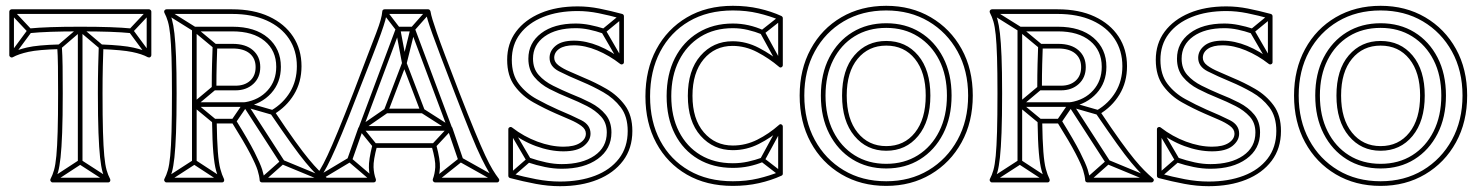

<svg xmlns="http://www.w3.org/2000/svg" viewBox="-20 -620 5092 661"><path d="M430 -506 432 -522Q402 -525 359 -526.5Q316 -528 256 -528Q256 -528 256 -528Q256 -528 256 -528Q197 -528 154 -526.5Q111 -525 81 -522L83 -506Q113 -509 155 -510.5Q197 -512 256 -512Q256 -512 256 -512Q256 -512 256 -512Q316 -512 358 -510.5Q400 -509 430 -506ZM264 -520H248V-62H264ZM348 7 356 -7 260 -69Q259 -70 256.5 -70Q254 -70 252 -69L157 -7L165 7L260 -55Q262 -57 256 -57Q250 -57 252 -55ZM499 -575 487 -585 425 -519Q424 -518 423.5 -514.5Q423 -511 425 -509L487 -425L499 -435L437 -519Q436 -521 435.5 -514Q435 -507 437 -509ZM14 -435 26 -425 88 -509Q90 -511 90 -514.5Q90 -518 88 -519L26 -585L14 -575L76 -509Q78 -507 78 -514Q78 -521 76 -519ZM180 -465 190 -453 261 -514Q263 -516 256 -516Q249 -516 251 -514L323 -453L333 -465L261 -526Q259 -528 256 -528Q253 -528 251 -526ZM161 8H352Q357 8 359 4Q361 0 359 -4Q352 -17 347 -34.5Q342 -52 339 -83.5Q336 -115 334.5 -166.5Q333 -218 333 -299Q333 -352 334 -391.5Q335 -431 336 -459L328 -451Q401 -448 435 -441Q469 -434 489 -423Q494 -421 497.5 -423.5Q501 -426 501 -430V-580Q501 -583 498.5 -585.5Q496 -588 493 -588H20Q17 -588 14.5 -585.5Q12 -583 12 -580V-430Q12 -426 16 -423.5Q20 -421 24 -423Q44 -434 78 -441.5Q112 -449 185 -451L177 -459Q179 -431 179.5 -391.5Q180 -352 180 -299Q180 -218 178.5 -166.5Q177 -115 174 -83.5Q171 -52 166 -34.5Q161 -17 154 -4Q152 0 154.5 4Q157 8 161 8ZM161 -8 168 4Q175 -10 180 -28Q185 -46 188.5 -78Q192 -110 194 -163Q196 -216 196 -299Q196 -352 195.5 -391.5Q195 -431 193 -459Q193 -463 190.5 -465Q188 -467 185 -467Q109 -465 73 -456.5Q37 -448 16 -437L28 -430V-580L20 -572H493L485 -580V-430L497 -437Q475 -448 439.5 -456Q404 -464 328 -467Q325 -467 322.5 -465Q320 -463 320 -459Q319 -431 318 -391.5Q317 -352 317 -299Q317 -216 319 -163Q321 -110 324.5 -78Q328 -46 333 -28Q338 -10 345 4L352 -8Z M641 -62H657V-260Q657 -260 657 -260Q657 -260 657 -260V-520Q657 -523 651.5 -517.5Q646 -512 649 -512H780Q780 -512 780 -512Q780 -512 780 -512Q851 -512 891 -479Q931 -446 931 -390Q931 -390 931 -390Q931 -390 931 -390Q931 -342 901.5 -309Q872 -276 823 -268Q822 -268 823 -268Q824 -268 824 -268H649V-252H824Q824 -252 824.5 -252Q825 -252 825 -252Q880 -262 913.5 -299Q947 -336 947 -390Q947 -390 947 -390Q947 -390 947 -390Q947 -452 902.5 -490Q858 -528 780 -528Q780 -528 780 -528Q780 -528 780 -528H649Q646 -528 643.5 -525.5Q641 -523 641 -520V-260Q641 -260 641 -260Q641 -260 641 -260ZM831 -264 817 -256 945 -58 959 -66ZM740 7 748 -7 653 -69Q652 -70 649.5 -70Q647 -70 645 -69L549 -7L557 7L653 -55Q655 -57 649 -57Q643 -57 645 -55ZM1099 7 1105 -7 955 -69Q953 -71 951 -70.5Q949 -70 947 -68L877 -6L887 6L957 -56Q959 -58 953 -57Q947 -56 949 -55ZM557 -587 549 -573 645 -513Q645 -513 644.5 -513.5Q644 -514 644 -514L715 -455L725 -467L654 -526Q654 -526 654 -526.5Q654 -527 653 -527ZM722 -311 712 -323 644 -266Q641 -264 641 -260Q641 -256 644 -254L713 -197L723 -209L654 -266Q651 -268 651 -260Q651 -252 654 -254ZM778 -208 792 -198 831 -255Q833 -257 826 -255Q819 -253 822 -252L916 -225L920 -241L826 -268Q824 -269 821.5 -268Q819 -267 817 -265ZM553 8H744Q749 8 751 4Q753 0 751 -4Q744 -18 738.5 -38.5Q733 -59 730 -97.5Q727 -136 726 -203L718 -195H785L778 -199Q821 -130 841 -91.5Q861 -53 867 -33.5Q873 -14 874 1Q874 4 876.5 6Q879 8 882 8H1102Q1107 8 1109.5 3Q1112 -2 1107 -6Q1092 -19 1077.5 -33.5Q1063 -48 1043.5 -71.5Q1024 -95 995.5 -134.5Q967 -174 925 -237L922 -226Q966 -252 992 -294.5Q1018 -337 1018 -392Q1018 -450 989 -494Q960 -538 906.5 -563Q853 -588 779 -588H553Q549 -588 546.5 -584.5Q544 -581 546 -576Q553 -563 558 -546Q563 -529 566 -500Q569 -471 570.5 -422.5Q572 -374 572 -299Q572 -218 570.5 -166.5Q569 -115 566 -83.5Q563 -52 558 -34.5Q553 -17 546 -4Q544 0 546.5 4Q549 8 553 8ZM781 -453Q819 -453 839.5 -436Q860 -419 860 -389Q860 -359 841 -342Q822 -325 791 -325H717L725 -317Q725 -364 726 -399.5Q727 -435 728 -461L720 -453ZM553 -8 560 4Q567 -10 572 -28Q577 -46 580.5 -78Q584 -110 586 -163Q588 -216 588 -299Q588 -376 586 -425.5Q584 -475 580.5 -505Q577 -535 572 -553Q567 -571 560 -584L553 -572H779Q848 -572 898 -549.5Q948 -527 975 -486.5Q1002 -446 1002 -392Q1002 -342 978.5 -303Q955 -264 914 -240Q911 -239 910.5 -235Q910 -231 911 -229Q954 -166 983 -125.5Q1012 -85 1032 -61Q1052 -37 1067 -22Q1082 -7 1097 6L1102 -8H882L890 -1Q889 -16 882.5 -36.5Q876 -57 856 -96.5Q836 -136 792 -207Q789 -211 785 -211H718Q715 -211 712.5 -208.5Q710 -206 710 -203Q711 -133 714.5 -93.5Q718 -54 724 -32.5Q730 -11 737 4L744 -8ZM781 -469H720Q717 -469 714.5 -467Q712 -465 712 -461Q711 -435 710 -399.5Q709 -364 709 -317Q709 -314 711.5 -311.5Q714 -309 717 -309H791Q828 -309 852 -331Q876 -353 876 -389Q876 -425 851 -447Q826 -469 781 -469Z M1176 -73 1192 -67 1230 -175Q1230 -175 1229.5 -175Q1229 -175 1229 -175L1357 -517Q1359 -519 1353.5 -515.5Q1348 -512 1350 -512H1401Q1403 -512 1398 -515.5Q1393 -519 1394 -517L1522 -175Q1522 -175 1521.5 -175Q1521 -175 1521 -175L1558 -67L1574 -73L1537 -181Q1537 -181 1537 -181Q1537 -181 1536 -181L1408 -523Q1406 -528 1401 -528H1350Q1345 -528 1343 -523L1215 -181Q1214 -181 1214 -181Q1214 -181 1214 -181ZM1529 -170V-186H1222V-170ZM1310 -585 1298 -575 1344 -515Q1344 -514 1343 -517Q1342 -520 1342 -519L1364 -402Q1366 -395 1372.5 -395Q1379 -395 1380 -401L1409 -518Q1409 -519 1407.5 -516.5Q1406 -514 1407 -515L1460 -575L1448 -585L1395 -525Q1394 -524 1394 -523.5Q1394 -523 1393 -522L1364 -405Q1363 -399 1372 -398.5Q1381 -398 1380 -404L1358 -521Q1358 -523 1357.5 -523.5Q1357 -524 1356 -525ZM1314 -231 1304 -245 1217 -185Q1215 -183 1214.5 -179.5Q1214 -176 1216 -173L1264 -114L1276 -124L1228 -183Q1226 -186 1225 -178Q1224 -170 1227 -171ZM1439 -245 1431 -231 1525 -171Q1528 -170 1527 -178Q1526 -186 1523 -183L1468 -124L1480 -114L1535 -173Q1537 -175 1537 -179Q1537 -183 1533 -185ZM1261 6 1271 -6 1189 -76Q1188 -78 1185 -78.5Q1182 -79 1180 -77L1063 -7L1071 7L1188 -63Q1190 -65 1183.5 -65.5Q1177 -66 1179 -64ZM1687 7 1695 -7 1570 -77Q1568 -79 1565.5 -78.5Q1563 -78 1561 -76L1473 -6L1483 6L1571 -64Q1573 -66 1566.5 -65.5Q1560 -65 1562 -63ZM1697 -5Q1687 -18 1676 -36Q1665 -54 1650.5 -85Q1636 -116 1614.5 -168Q1593 -220 1561 -302Q1531 -380 1512.5 -429Q1494 -478 1484 -507Q1474 -536 1469 -552.5Q1464 -569 1462 -581Q1461 -584 1459 -586Q1457 -588 1454 -588H1304Q1301 -588 1298.5 -586Q1296 -584 1296 -580Q1295 -568 1290.5 -551.5Q1286 -535 1275 -506Q1264 -477 1245 -428Q1226 -379 1197 -302Q1165 -220 1143.5 -168Q1122 -116 1107.5 -85Q1093 -54 1082 -36Q1071 -18 1061 -5Q1058 -1 1060 3.5Q1062 8 1067 8H1266Q1271 8 1273 4.5Q1275 1 1274 -3Q1267 -21 1266 -44.5Q1265 -68 1278 -117L1270 -111H1474L1466 -117Q1480 -68 1478.5 -44.5Q1477 -21 1470 -3Q1469 1 1471.5 4.5Q1474 8 1478 8H1691Q1696 8 1698 3.5Q1700 -1 1697 -5ZM1365 -400 1428 -235 1435 -246H1309L1316 -235L1379 -400ZM1685 5 1691 -8H1478L1486 3Q1493 -17 1494.5 -43Q1496 -69 1482 -121Q1481 -124 1479 -125.5Q1477 -127 1474 -127H1270Q1267 -127 1265 -125.5Q1263 -124 1262 -121Q1249 -69 1250 -43Q1251 -17 1258 3L1266 -8H1067L1073 5Q1083 -8 1094 -26Q1105 -44 1120 -75.5Q1135 -107 1157 -160Q1179 -213 1211 -296Q1242 -375 1261.5 -425Q1281 -475 1291.5 -504.5Q1302 -534 1306.5 -550.5Q1311 -567 1312 -580L1304 -572H1454L1446 -579Q1448 -566 1453 -549.5Q1458 -533 1468.5 -503.5Q1479 -474 1498 -424Q1517 -374 1547 -296Q1579 -213 1600.5 -160Q1622 -107 1637.5 -75.5Q1653 -44 1664 -26Q1675 -8 1685 5ZM1379 -406Q1378 -411 1372.5 -411Q1367 -411 1365 -406L1302 -241Q1301 -237 1303 -233.5Q1305 -230 1309 -230H1435Q1440 -230 1442 -233.5Q1444 -237 1442 -241Z M1803 -77 1797 -61Q1827 -51 1856.5 -45Q1886 -39 1914 -39Q1914 -39 1914 -39Q1914 -39 1914 -39Q1991 -39 2038 -73Q2085 -107 2085 -164Q2085 -164 2085 -164Q2085 -164 2085 -164Q2085 -201 2065 -225.5Q2045 -250 2013 -266.5Q1981 -283 1945 -297Q1945 -297 1945 -297Q1945 -297 1945 -297Q1914 -310 1884 -325Q1854 -340 1834.5 -362Q1815 -384 1815 -418Q1815 -418 1815 -418Q1815 -418 1815 -418Q1815 -466 1855 -494.5Q1895 -523 1962 -523Q1962 -523 1962 -523Q1962 -523 1962 -523Q1985 -523 2008.5 -518Q2032 -513 2055 -505L2061 -521Q2036 -529 2011 -534Q1986 -539 1962 -539Q1962 -539 1962 -539Q1962 -539 1962 -539Q1887 -539 1843 -505.5Q1799 -472 1799 -418Q1799 -418 1799 -418Q1799 -418 1799 -418Q1799 -380 1819.5 -355Q1840 -330 1872 -313.5Q1904 -297 1939 -283Q1939 -283 1939 -283Q1939 -283 1939 -283Q1971 -270 2000.5 -255Q2030 -240 2049.5 -218.5Q2069 -197 2069 -164Q2069 -164 2069 -164Q2069 -164 2069 -164Q2069 -113 2026.5 -84Q1984 -55 1914 -55Q1914 -55 1914 -55Q1914 -55 1914 -55Q1888 -55 1860 -61Q1832 -67 1803 -77ZM2125 -558 2115 -570 2053 -519Q2051 -518 2050.5 -514.5Q2050 -511 2051 -509L2113 -402L2127 -410L2065 -517Q2064 -519 2062.5 -512Q2061 -505 2063 -507ZM1733 -21 1743 -9 1805 -63Q1807 -65 1808 -68Q1809 -71 1807 -73L1745 -179L1731 -171L1793 -65Q1795 -63 1796 -70Q1797 -77 1795 -75ZM2125 -412Q2085 -444 2041 -462Q1997 -480 1956 -480Q1914 -480 1893 -462.5Q1872 -445 1872 -421Q1872 -391 1904.5 -374.5Q1937 -358 1985 -338Q2021 -323 2057 -302.5Q2093 -282 2117 -250.5Q2141 -219 2141 -169Q2141 -113 2111 -74Q2081 -35 2028.5 -15Q1976 5 1908 5Q1868 5 1826 -3Q1784 -11 1740 -23L1746 -15V-175L1733 -169Q1776 -135 1825 -117Q1874 -99 1920 -99Q1967 -99 1990 -117.5Q2013 -136 2013 -160Q2013 -190 1981.5 -206Q1950 -222 1900 -243Q1864 -259 1827.5 -279Q1791 -299 1766.5 -331Q1742 -363 1742 -414Q1742 -466 1770.5 -503.5Q1799 -541 1850 -561.5Q1901 -582 1969 -582Q2004 -582 2041 -574.5Q2078 -567 2118 -556L2112 -564V-406ZM2115 -400Q2119 -397 2123.5 -399Q2128 -401 2128 -406V-564Q2128 -567 2126.5 -569Q2125 -571 2122 -572Q2081 -583 2043.5 -590.5Q2006 -598 1969 -598Q1896 -598 1841.5 -575Q1787 -552 1756.5 -511Q1726 -470 1726 -414Q1726 -359 1752 -324Q1778 -289 1816.5 -267.5Q1855 -246 1894 -229Q1919 -218 1942.5 -208Q1966 -198 1981.5 -186.5Q1997 -175 1997 -160Q1997 -141 1977 -128Q1957 -115 1920 -115Q1877 -115 1830 -132.5Q1783 -150 1743 -181Q1739 -184 1734.5 -182Q1730 -180 1730 -175V-15Q1730 -12 1731.5 -10Q1733 -8 1736 -7Q1782 5 1824.5 13Q1867 21 1908 21Q1981 21 2037 -1.5Q2093 -24 2125 -66.5Q2157 -109 2157 -169Q2157 -223 2131.5 -257.5Q2106 -292 2068 -314Q2030 -336 1991 -352Q1967 -363 1943 -373Q1919 -383 1903.5 -394.5Q1888 -406 1888 -421Q1888 -440 1905.5 -452Q1923 -464 1956 -464Q1994 -464 2036 -446.5Q2078 -429 2115 -400Z M2602 -502 2608 -516Q2584 -527 2557.5 -533Q2531 -539 2503 -539Q2503 -539 2503 -539Q2503 -539 2503 -539Q2435 -539 2383.5 -507.5Q2332 -476 2303.5 -420Q2275 -364 2275 -289Q2275 -289 2275 -289Q2275 -289 2275 -289Q2275 -214 2303.5 -158.5Q2332 -103 2383.5 -72.5Q2435 -42 2503 -42Q2503 -42 2503 -42Q2503 -42 2503 -42Q2532 -42 2558 -47.5Q2584 -53 2608 -63L2602 -77Q2580 -69 2555 -63.5Q2530 -58 2503 -58Q2503 -58 2503 -58Q2503 -58 2503 -58Q2439 -58 2391.5 -86.5Q2344 -115 2317.5 -167Q2291 -219 2291 -289Q2291 -289 2291 -289Q2291 -289 2291 -289Q2291 -359 2317.5 -411.5Q2344 -464 2391.5 -493.5Q2439 -523 2503 -523Q2503 -523 2503 -523Q2503 -523 2503 -523Q2529 -523 2554.5 -517Q2580 -511 2602 -502ZM2672 -552 2662 -564 2600 -515Q2598 -514 2597.5 -511Q2597 -508 2598 -505L2660 -392L2674 -400L2612 -513Q2611 -515 2609.5 -508Q2608 -501 2610 -503ZM2674 -180 2660 -188 2598 -74Q2597 -71 2597.5 -68.5Q2598 -66 2600 -64L2662 -16L2672 -28L2610 -76Q2608 -78 2609.5 -71Q2611 -64 2612 -66ZM2364 -290Q2364 -370 2402.5 -416Q2441 -462 2502 -462Q2546 -462 2587 -440.5Q2628 -419 2662 -390Q2666 -386 2670.5 -388.5Q2675 -391 2675 -396V-558Q2675 -560 2673.5 -562Q2672 -564 2670 -565Q2635 -581 2593 -590.5Q2551 -600 2503 -600Q2412 -600 2344.5 -560Q2277 -520 2239.5 -450Q2202 -380 2202 -288Q2202 -197 2239.5 -127.5Q2277 -58 2344.5 -19Q2412 20 2503 20Q2551 20 2593 10.5Q2635 1 2670 -15Q2675 -17 2675 -22V-184Q2675 -189 2670.5 -191.5Q2666 -194 2662 -190Q2627 -159 2587 -139Q2547 -119 2503 -119Q2442 -119 2403 -164.5Q2364 -210 2364 -290ZM2348 -290Q2348 -202 2392 -152.5Q2436 -103 2503 -103Q2550 -103 2592.5 -124.5Q2635 -146 2672 -178L2659 -184V-22L2664 -29Q2630 -15 2590 -5.5Q2550 4 2503 4Q2416 4 2352 -33Q2288 -70 2253 -135.5Q2218 -201 2218 -288Q2218 -376 2253 -442.5Q2288 -509 2352 -546.5Q2416 -584 2503 -584Q2550 -584 2590 -574.5Q2630 -565 2664 -551L2659 -558V-396L2672 -402Q2637 -432 2593 -455Q2549 -478 2502 -478Q2435 -478 2391.5 -428Q2348 -378 2348 -290Z M3031 -56Q2969 -56 2922 -85.5Q2875 -115 2848.5 -168Q2822 -221 2822 -291Q2822 -291 2822 -291Q2822 -291 2822 -291Q2822 -361 2848.5 -413.5Q2875 -466 2922 -495Q2969 -524 3031 -524Q3031 -524 3031 -524Q3031 -524 3031 -524Q3093 -524 3140 -494.5Q3187 -465 3213.5 -413Q3240 -361 3240 -291Q3240 -291 3240 -291Q3240 -291 3240 -291Q3240 -221 3213.5 -168Q3187 -115 3140 -85.5Q3093 -56 3031 -56Q3031 -56 3031 -56Q3031 -56 3031 -56ZM3031 -40Q3031 -40 3031 -40Q3031 -40 3031 -40Q3097 -40 3147.5 -71.5Q3198 -103 3227 -159.5Q3256 -216 3256 -291Q3256 -291 3256 -291Q3256 -291 3256 -291Q3256 -366 3227 -422Q3198 -478 3147.5 -509Q3097 -540 3031 -540Q3031 -540 3031 -540Q3031 -540 3031 -540Q2965 -540 2914.5 -509Q2864 -478 2835 -422Q2806 -366 2806 -291Q2806 -291 2806 -291Q2806 -291 2806 -291Q2806 -216 2835 -159.5Q2864 -103 2914.5 -71.5Q2965 -40 3031 -40ZM3031 -101Q3099 -101 3141 -152Q3183 -203 3183 -291Q3183 -379 3141 -429Q3099 -479 3031 -479Q2964 -479 2921.5 -429.5Q2879 -380 2879 -291Q2879 -203 2921.5 -152Q2964 -101 3031 -101ZM3031 4Q2948 4 2884.5 -34Q2821 -72 2785 -138.5Q2749 -205 2749 -291Q2749 -377 2785 -443Q2821 -509 2884.5 -546.5Q2948 -584 3031 -584Q3113 -584 3176.5 -546.5Q3240 -509 3276.5 -443Q3313 -377 3313 -291Q3313 -205 3276.5 -138.5Q3240 -72 3176.5 -34Q3113 4 3031 4ZM3031 -117Q2970 -117 2932.5 -163.5Q2895 -210 2895 -291Q2895 -372 2932.5 -417.5Q2970 -463 3031 -463Q3093 -463 3130 -417Q3167 -371 3167 -291Q3167 -210 3130 -163.5Q3093 -117 3031 -117ZM3031 20Q3117 20 3184.5 -20Q3252 -60 3290.5 -130Q3329 -200 3329 -291Q3329 -382 3290.5 -451.5Q3252 -521 3184.5 -560.5Q3117 -600 3031 -600Q2944 -600 2876.5 -560.5Q2809 -521 2771 -451Q2733 -381 2733 -291Q2733 -200 2771 -130Q2809 -60 2876.5 -20Q2944 20 3031 20Z M3483 -62H3499V-260Q3499 -260 3499 -260Q3499 -260 3499 -260V-520Q3499 -523 3493.5 -517.5Q3488 -512 3491 -512H3622Q3622 -512 3622 -512Q3622 -512 3622 -512Q3693 -512 3733 -479Q3773 -446 3773 -390Q3773 -390 3773 -390Q3773 -390 3773 -390Q3773 -342 3743.5 -309Q3714 -276 3665 -268Q3664 -268 3665 -268Q3666 -268 3666 -268H3491V-252H3666Q3666 -252 3666.5 -252Q3667 -252 3667 -252Q3722 -262 3755.5 -299Q3789 -336 3789 -390Q3789 -390 3789 -390Q3789 -390 3789 -390Q3789 -452 3744.5 -490Q3700 -528 3622 -528Q3622 -528 3622 -528Q3622 -528 3622 -528H3491Q3488 -528 3485.5 -525.5Q3483 -523 3483 -520V-260Q3483 -260 3483 -260Q3483 -260 3483 -260ZM3673 -264 3659 -256 3787 -58 3801 -66ZM3582 7 3590 -7 3495 -69Q3494 -70 3491.5 -70Q3489 -70 3487 -69L3391 -7L3399 7L3495 -55Q3497 -57 3491 -57Q3485 -57 3487 -55ZM3941 7 3947 -7 3797 -69Q3795 -71 3793 -70.5Q3791 -70 3789 -68L3719 -6L3729 6L3799 -56Q3801 -58 3795 -57Q3789 -56 3791 -55ZM3399 -587 3391 -573 3487 -513Q3487 -513 3486.5 -513.5Q3486 -514 3486 -514L3557 -455L3567 -467L3496 -526Q3496 -526 3496 -526.5Q3496 -527 3495 -527ZM3564 -311 3554 -323 3486 -266Q3483 -264 3483 -260Q3483 -256 3486 -254L3555 -197L3565 -209L3496 -266Q3493 -268 3493 -260Q3493 -252 3496 -254ZM3620 -208 3634 -198 3673 -255Q3675 -257 3668 -255Q3661 -253 3664 -252L3758 -225L3762 -241L3668 -268Q3666 -269 3663.5 -268Q3661 -267 3659 -265ZM3395 8H3586Q3591 8 3593 4Q3595 0 3593 -4Q3586 -18 3580.5 -38.5Q3575 -59 3572 -97.5Q3569 -136 3568 -203L3560 -195H3627L3620 -199Q3663 -130 3683 -91.5Q3703 -53 3709 -33.5Q3715 -14 3716 1Q3716 4 3718.5 6Q3721 8 3724 8H3944Q3949 8 3951.5 3Q3954 -2 3949 -6Q3934 -19 3919.5 -33.5Q3905 -48 3885.5 -71.5Q3866 -95 3837.5 -134.5Q3809 -174 3767 -237L3764 -226Q3808 -252 3834 -294.5Q3860 -337 3860 -392Q3860 -450 3831 -494Q3802 -538 3748.5 -563Q3695 -588 3621 -588H3395Q3391 -588 3388.5 -584.5Q3386 -581 3388 -576Q3395 -563 3400 -546Q3405 -529 3408 -500Q3411 -471 3412.5 -422.5Q3414 -374 3414 -299Q3414 -218 3412.5 -166.5Q3411 -115 3408 -83.5Q3405 -52 3400 -34.5Q3395 -17 3388 -4Q3386 0 3388.5 4Q3391 8 3395 8ZM3623 -453Q3661 -453 3681.5 -436Q3702 -419 3702 -389Q3702 -359 3683 -342Q3664 -325 3633 -325H3559L3567 -317Q3567 -364 3568 -399.5Q3569 -435 3570 -461L3562 -453ZM3395 -8 3402 4Q3409 -10 3414 -28Q3419 -46 3422.5 -78Q3426 -110 3428 -163Q3430 -216 3430 -299Q3430 -376 3428 -425.5Q3426 -475 3422.5 -505Q3419 -535 3414 -553Q3409 -571 3402 -584L3395 -572H3621Q3690 -572 3740 -549.5Q3790 -527 3817 -486.5Q3844 -446 3844 -392Q3844 -342 3820.5 -303Q3797 -264 3756 -240Q3753 -239 3752.5 -235Q3752 -231 3753 -229Q3796 -166 3825 -125.5Q3854 -85 3874 -61Q3894 -37 3909 -22Q3924 -7 3939 6L3944 -8H3724L3732 -1Q3731 -16 3724.5 -36.5Q3718 -57 3698 -96.5Q3678 -136 3634 -207Q3631 -211 3627 -211H3560Q3557 -211 3554.5 -208.5Q3552 -206 3552 -203Q3553 -133 3556.5 -93.5Q3560 -54 3566 -32.5Q3572 -11 3579 4L3586 -8ZM3623 -469H3562Q3559 -469 3556.5 -467Q3554 -465 3554 -461Q3553 -435 3552 -399.5Q3551 -364 3551 -317Q3551 -314 3553.5 -311.5Q3556 -309 3559 -309H3633Q3670 -309 3694 -331Q3718 -353 3718 -389Q3718 -425 3693 -447Q3668 -469 3623 -469Z M4036 -77 4030 -61Q4060 -51 4089.5 -45Q4119 -39 4147 -39Q4147 -39 4147 -39Q4147 -39 4147 -39Q4224 -39 4271 -73Q4318 -107 4318 -164Q4318 -164 4318 -164Q4318 -164 4318 -164Q4318 -201 4298 -225.5Q4278 -250 4246 -266.5Q4214 -283 4178 -297Q4178 -297 4178 -297Q4178 -297 4178 -297Q4147 -310 4117 -325Q4087 -340 4067.5 -362Q4048 -384 4048 -418Q4048 -418 4048 -418Q4048 -418 4048 -418Q4048 -466 4088 -494.5Q4128 -523 4195 -523Q4195 -523 4195 -523Q4195 -523 4195 -523Q4218 -523 4241.5 -518Q4265 -513 4288 -505L4294 -521Q4269 -529 4244 -534Q4219 -539 4195 -539Q4195 -539 4195 -539Q4195 -539 4195 -539Q4120 -539 4076 -505.5Q4032 -472 4032 -418Q4032 -418 4032 -418Q4032 -418 4032 -418Q4032 -380 4052.5 -355Q4073 -330 4105 -313.5Q4137 -297 4172 -283Q4172 -283 4172 -283Q4172 -283 4172 -283Q4204 -270 4233.5 -255Q4263 -240 4282.5 -218.5Q4302 -197 4302 -164Q4302 -164 4302 -164Q4302 -164 4302 -164Q4302 -113 4259.5 -84Q4217 -55 4147 -55Q4147 -55 4147 -55Q4147 -55 4147 -55Q4121 -55 4093 -61Q4065 -67 4036 -77ZM4358 -558 4348 -570 4286 -519Q4284 -518 4283.5 -514.5Q4283 -511 4284 -509L4346 -402L4360 -410L4298 -517Q4297 -519 4295.5 -512Q4294 -505 4296 -507ZM3966 -21 3976 -9 4038 -63Q4040 -65 4041 -68Q4042 -71 4040 -73L3978 -179L3964 -171L4026 -65Q4028 -63 4029 -70Q4030 -77 4028 -75ZM4358 -412Q4318 -444 4274 -462Q4230 -480 4189 -480Q4147 -480 4126 -462.5Q4105 -445 4105 -421Q4105 -391 4137.5 -374.5Q4170 -358 4218 -338Q4254 -323 4290 -302.5Q4326 -282 4350 -250.5Q4374 -219 4374 -169Q4374 -113 4344 -74Q4314 -35 4261.5 -15Q4209 5 4141 5Q4101 5 4059 -3Q4017 -11 3973 -23L3979 -15V-175L3966 -169Q4009 -135 4058 -117Q4107 -99 4153 -99Q4200 -99 4223 -117.5Q4246 -136 4246 -160Q4246 -190 4214.5 -206Q4183 -222 4133 -243Q4097 -259 4060.5 -279Q4024 -299 3999.5 -331Q3975 -363 3975 -414Q3975 -466 4003.5 -503.5Q4032 -541 4083 -561.5Q4134 -582 4202 -582Q4237 -582 4274 -574.5Q4311 -567 4351 -556L4345 -564V-406ZM4348 -400Q4352 -397 4356.5 -399Q4361 -401 4361 -406V-564Q4361 -567 4359.5 -569Q4358 -571 4355 -572Q4314 -583 4276.5 -590.5Q4239 -598 4202 -598Q4129 -598 4074.5 -575Q4020 -552 3989.5 -511Q3959 -470 3959 -414Q3959 -359 3985 -324Q4011 -289 4049.5 -267.5Q4088 -246 4127 -229Q4152 -218 4175.5 -208Q4199 -198 4214.5 -186.5Q4230 -175 4230 -160Q4230 -141 4210 -128Q4190 -115 4153 -115Q4110 -115 4063 -132.5Q4016 -150 3976 -181Q3972 -184 3967.5 -182Q3963 -180 3963 -175V-15Q3963 -12 3964.5 -10Q3966 -8 3969 -7Q4015 5 4057.5 13Q4100 21 4141 21Q4214 21 4270 -1.5Q4326 -24 4358 -66.5Q4390 -109 4390 -169Q4390 -223 4364.5 -257.5Q4339 -292 4301 -314Q4263 -336 4224 -352Q4200 -363 4176 -373Q4152 -383 4136.5 -394.5Q4121 -406 4121 -421Q4121 -440 4138.5 -452Q4156 -464 4189 -464Q4227 -464 4269 -446.5Q4311 -429 4348 -400Z M4733 -56Q4671 -56 4624 -85.5Q4577 -115 4550.5 -168Q4524 -221 4524 -291Q4524 -291 4524 -291Q4524 -291 4524 -291Q4524 -361 4550.5 -413.5Q4577 -466 4624 -495Q4671 -524 4733 -524Q4733 -524 4733 -524Q4733 -524 4733 -524Q4795 -524 4842 -494.5Q4889 -465 4915.5 -413Q4942 -361 4942 -291Q4942 -291 4942 -291Q4942 -291 4942 -291Q4942 -221 4915.5 -168Q4889 -115 4842 -85.5Q4795 -56 4733 -56Q4733 -56 4733 -56Q4733 -56 4733 -56ZM4733 -40Q4733 -40 4733 -40Q4733 -40 4733 -40Q4799 -40 4849.5 -71.5Q4900 -103 4929 -159.5Q4958 -216 4958 -291Q4958 -291 4958 -291Q4958 -291 4958 -291Q4958 -366 4929 -422Q4900 -478 4849.5 -509Q4799 -540 4733 -540Q4733 -540 4733 -540Q4733 -540 4733 -540Q4667 -540 4616.5 -509Q4566 -478 4537 -422Q4508 -366 4508 -291Q4508 -291 4508 -291Q4508 -291 4508 -291Q4508 -216 4537 -159.5Q4566 -103 4616.5 -71.5Q4667 -40 4733 -40ZM4733 -101Q4801 -101 4843 -152Q4885 -203 4885 -291Q4885 -379 4843 -429Q4801 -479 4733 -479Q4666 -479 4623.5 -429.5Q4581 -380 4581 -291Q4581 -203 4623.5 -152Q4666 -101 4733 -101ZM4733 4Q4650 4 4586.5 -34Q4523 -72 4487 -138.5Q4451 -205 4451 -291Q4451 -377 4487 -443Q4523 -509 4586.5 -546.5Q4650 -584 4733 -584Q4815 -584 4878.5 -546.5Q4942 -509 4978.5 -443Q5015 -377 5015 -291Q5015 -205 4978.5 -138.5Q4942 -72 4878.5 -34Q4815 4 4733 4ZM4733 -117Q4672 -117 4634.5 -163.5Q4597 -210 4597 -291Q4597 -372 4634.5 -417.5Q4672 -463 4733 -463Q4795 -463 4832 -417Q4869 -371 4869 -291Q4869 -210 4832 -163.5Q4795 -117 4733 -117ZM4733 20Q4819 20 4886.5 -20Q4954 -60 4992.5 -130Q5031 -200 5031 -291Q5031 -382 4992.5 -451.5Q4954 -521 4886.5 -560.5Q4819 -600 4733 -600Q4646 -600 4578.5 -560.5Q4511 -521 4473 -451Q4435 -381 4435 -291Q4435 -200 4473 -130Q4511 -60 4578.5 -20Q4646 20 4733 20Z"/></svg>

Font: Tilt Prism
Style: Regular
Weight: 400
Version: Version 1.000